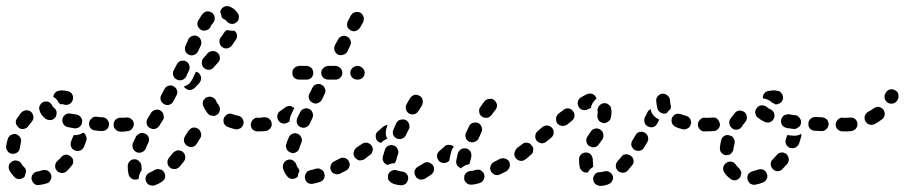

<svg xmlns="http://www.w3.org/2000/svg" viewBox="-31 -578 2954 627"><path d="M134 10Q136 6 137 1Q137 -3 136 -7Q135 -8 135 -9Q135 -9 135 -10Q133 -12 132 -14Q128 -20 121 -22Q114 -24 107 -22Q99 -19 92 -18Q83 -17 77 -10Q71 -3 72 7Q73 11 75 15Q77 19 81 22Q84 25 88 26Q93 27 97 26Q109 25 121 21Q126 20 129 17Q132 14 134 10ZM32 7Q28 7 23 5Q19 4 16 0Q7 -9 0 -21Q-4 -29 -2 -38Q1 -47 9 -51Q17 -56 26 -53Q35 -51 39 -43Q43 -36 48 -32Q51 -29 53 -25Q54 -21 54 -17Q52 -12 51 -7Q50 -5 50 -2Q49 -1 49 -1Q48 0 48 0Q45 3 41 5Q37 7 32 7ZM208 -52Q208 -56 206 -60Q204 -64 200 -67Q193 -73 184 -73Q175 -72 169 -65Q163 -58 156 -52Q153 -49 151 -45Q149 -41 149 -37Q149 -32 150 -28Q152 -24 155 -20Q161 -14 171 -13Q180 -13 187 -19Q195 -27 202 -36Q205 -39 207 -43Q208 -47 208 -52ZM-11 -101Q-9 -112 -6 -123Q-5 -128 -2 -131Q0 -135 4 -137Q8 -139 12 -140Q17 -141 21 -140Q30 -137 35 -129Q40 -121 37 -112Q35 -104 34 -95Q33 -90 31 -86Q29 -83 25 -80Q24 -79 22 -78Q21 -77 20 -77Q17 -77 14 -76Q11 -76 9 -75Q9 -75 9 -76Q9 -76 8 -76Q-1 -77 -6 -84Q-12 -92 -11 -101ZM249 -136Q248 -139 246 -141Q244 -144 241 -145Q234 -140 225 -138Q217 -136 210 -137Q209 -136 209 -135Q208 -134 208 -133Q205 -125 201 -116Q198 -108 201 -99Q204 -91 213 -87Q221 -83 230 -86Q239 -90 243 -98Q247 -109 251 -119Q252 -124 252 -128Q251 -132 249 -136ZM393 -171Q394 -175 392 -180Q390 -184 387 -187Q384 -190 380 -192Q376 -193 371 -193L370 -194Q361 -194 355 -187Q348 -180 348 -171Q348 -167 350 -162Q351 -158 354 -155Q358 -152 362 -150Q366 -149 370 -149H371Q380 -148 387 -155Q393 -162 393 -171ZM287 -151 301 -150Q311 -150 318 -156Q325 -162 325 -172Q325 -176 324 -180Q322 -184 319 -188Q316 -191 312 -193Q308 -195 304 -195L290 -196L284 -197Q279 -197 275 -196Q271 -194 268 -191Q264 -188 262 -184Q260 -180 260 -176Q259 -166 265 -159Q271 -152 281 -152ZM21 -175Q20 -179 21 -184Q22 -188 25 -192Q31 -201 38 -210Q41 -213 45 -215Q49 -217 54 -218Q58 -218 62 -217Q67 -216 70 -213Q77 -207 78 -197Q79 -188 73 -181Q67 -174 62 -167Q58 -160 50 -158Q42 -155 35 -158Q34 -159 33 -159Q33 -159 32 -160Q31 -160 31 -161Q27 -163 25 -167Q22 -171 21 -175ZM237 -178Q239 -187 233 -195Q228 -202 219 -204Q208 -206 199 -207Q190 -209 183 -204Q175 -199 173 -190Q171 -181 176 -173Q181 -165 190 -163Q200 -161 211 -159Q221 -158 228 -163Q236 -169 237 -178ZM118 -190Q102 -202 98 -218Q95 -227 100 -235Q104 -243 113 -246Q122 -248 130 -244Q138 -239 141 -230Q141 -230 141 -230Q141 -230 141 -230Q141 -230 141 -230Q143 -228 145 -226Q151 -222 153 -216Q155 -209 153 -203Q153 -201 152 -199Q152 -198 151 -197Q150 -196 150 -195Q144 -187 135 -186Q126 -185 118 -190ZM191 -280Q200 -278 205 -270Q209 -262 207 -253Q205 -244 197 -239Q189 -234 180 -236Q175 -238 169 -238Q167 -238 166 -237Q163 -241 160 -243Q158 -248 155 -252Q150 -258 143 -262Q144 -271 150 -276Q156 -282 165 -282Q167 -283 169 -283Q180 -283 191 -280Z M505 -15Q503 -19 499 -22Q496 -24 491 -25Q487 -26 483 -26Q478 -25 474 -23Q466 -18 459 -15Q454 -13 451 -10Q448 -7 446 -3Q444 1 444 5Q444 10 446 14Q449 23 457 26Q466 30 475 27Q486 23 497 16Q505 11 508 2Q510 -7 505 -15ZM389 -8Q386 -20 386 -35Q386 -44 392 -51Q399 -58 408 -58Q417 -58 424 -51Q431 -44 431 -35Q431 -28 432 -23Q428 -18 426 -12Q422 -4 422 5Q422 6 422 6Q421 6 419 7Q418 7 417 8Q408 10 400 6Q392 1 389 -8ZM566 -82Q563 -85 558 -86Q554 -87 550 -87Q545 -87 541 -84Q537 -82 534 -79Q528 -71 521 -63Q515 -56 516 -47Q516 -38 523 -32Q526 -29 530 -27Q535 -26 539 -26Q544 -26 548 -28Q552 -30 555 -33Q562 -41 569 -50Q575 -58 574 -67Q573 -76 566 -82ZM415 -81Q424 -77 432 -81Q441 -84 445 -93Q448 -102 453 -111Q457 -119 455 -128Q452 -137 444 -141Q440 -143 435 -144Q431 -144 427 -143Q422 -141 419 -138Q415 -136 413 -132Q408 -121 403 -111Q400 -102 403 -93Q407 -85 415 -81ZM615 -158Q607 -163 598 -161Q589 -158 584 -150Q579 -142 573 -133Q571 -129 570 -125Q569 -120 570 -116Q571 -111 574 -108Q576 -104 580 -102Q588 -97 597 -98Q606 -100 611 -108Q617 -118 623 -127Q628 -135 625 -144Q623 -153 615 -158ZM349 -153Q351 -151 354 -150Q356 -149 358 -149Q359 -149 361 -148Q364 -148 368 -148Q376 -148 387 -150Q396 -151 401 -159Q407 -166 406 -175Q405 -180 403 -184Q400 -187 397 -190Q393 -193 389 -194Q384 -195 380 -194Q373 -193 367 -193Q367 -193 366 -193Q365 -193 364 -193Q363 -194 362 -194Q353 -193 346 -187Q340 -180 340 -171Q340 -167 341 -163Q342 -160 344 -158Q346 -155 349 -153ZM835 -171Q836 -180 829 -187Q822 -193 813 -193L811 -194Q801 -194 795 -187Q788 -180 788 -171Q788 -162 794 -155Q801 -149 810 -149H813Q822 -148 829 -155Q835 -162 835 -171ZM754 -159Q758 -162 760 -165Q763 -169 764 -173Q766 -182 761 -190Q756 -198 747 -200Q737 -202 729 -205Q720 -209 712 -205Q703 -200 700 -192Q697 -183 701 -174Q705 -166 714 -163Q725 -159 737 -156Q741 -155 746 -156Q750 -157 754 -159ZM458 -160Q462 -158 466 -157Q471 -156 475 -157Q479 -158 483 -161Q487 -163 489 -167Q495 -176 501 -186Q506 -194 503 -203Q501 -212 493 -217Q485 -222 476 -219Q467 -217 462 -209Q457 -200 451 -191Q446 -183 448 -174Q450 -165 458 -160ZM662 -200Q667 -199 671 -200Q675 -202 679 -204Q686 -210 687 -219Q688 -229 682 -236Q677 -242 674 -250Q670 -258 661 -261Q652 -264 644 -260Q640 -259 637 -255Q634 -252 632 -248Q631 -244 631 -239Q631 -235 633 -231Q639 -218 647 -208Q650 -204 654 -202Q658 -200 662 -200ZM505 -238Q513 -233 522 -236Q531 -239 535 -247L545 -266Q550 -274 547 -283Q544 -292 536 -296Q528 -301 519 -298Q510 -295 506 -287L496 -268Q491 -260 494 -251Q497 -242 505 -238ZM626 -323Q626 -327 624 -331Q622 -335 619 -339Q617 -341 614 -342Q612 -343 609 -344Q608 -341 606 -338L597 -319Q593 -311 587 -305Q580 -299 571 -296Q570 -295 569 -295Q570 -294 571 -293Q572 -292 573 -291Q580 -284 589 -284Q598 -285 605 -291L620 -307Q623 -310 624 -314Q626 -318 626 -323ZM547 -318Q551 -316 555 -316Q560 -315 564 -317Q568 -318 571 -321Q575 -324 577 -328L586 -348Q590 -356 587 -365Q584 -374 576 -378Q572 -380 567 -380Q563 -380 558 -379Q554 -377 551 -374Q548 -371 546 -367L536 -348Q532 -340 535 -331Q538 -322 547 -318ZM679 -406Q672 -412 663 -411Q654 -411 647 -404Q641 -396 633 -388Q630 -385 629 -380Q628 -376 628 -372Q628 -367 630 -363Q632 -359 635 -356Q642 -350 652 -350Q661 -351 667 -358Q674 -366 681 -374Q688 -381 687 -391Q686 -400 679 -406ZM586 -399Q590 -398 594 -397Q599 -397 603 -399Q607 -400 610 -403Q614 -406 616 -411L625 -430Q628 -439 625 -447Q622 -456 613 -460Q609 -462 605 -462Q600 -462 596 -460Q592 -459 589 -456Q585 -453 584 -449L575 -429Q571 -421 574 -412Q577 -403 586 -399ZM734 -478Q729 -477 723 -478Q717 -478 711 -480Q708 -479 706 -477Q703 -475 702 -473Q697 -465 690 -456Q684 -448 686 -439Q687 -430 695 -424Q702 -419 711 -420Q720 -422 726 -429Q733 -439 739 -448Q744 -455 743 -464Q741 -473 734 -478ZM621 -518 617 -512Q612 -504 614 -495Q617 -486 625 -481Q633 -476 642 -479Q651 -481 656 -489L659 -496Q662 -500 665 -503Q668 -507 669 -511Q671 -515 670 -520Q670 -524 668 -528Q666 -532 663 -535Q656 -541 646 -541Q637 -540 631 -533Q625 -526 621 -518ZM701 -556Q705 -558 709 -558Q714 -558 718 -557Q730 -552 737 -545Q737 -544 739 -543Q742 -539 744 -537Q747 -534 748 -529Q750 -525 749 -521Q749 -516 747 -512Q745 -508 741 -505Q734 -499 725 -500Q716 -501 710 -508Q708 -509 706 -512Q705 -513 704 -514Q704 -514 703 -514Q700 -516 697 -517Q695 -519 693 -522Q692 -531 688 -538Q688 -540 689 -541Q689 -542 689 -543Q691 -548 694 -551Q697 -554 701 -556Z M1028 -12Q1027 -16 1024 -20Q1021 -23 1017 -25Q1014 -27 1009 -28Q1005 -28 1000 -27Q991 -24 982 -22Q978 -21 974 -19Q970 -16 968 -12Q966 -9 965 -4Q964 0 965 5Q967 14 974 19Q982 24 991 22Q1002 20 1014 16Q1022 14 1027 5Q1031 -3 1028 -12ZM922 6Q918 6 914 4Q910 2 907 -2Q897 -14 893 -29Q892 -33 893 -37Q893 -42 896 -46Q898 -50 901 -52Q905 -55 909 -56Q918 -59 926 -54Q934 -49 937 -40Q938 -35 942 -30Q944 -28 945 -25Q946 -23 947 -20Q944 -14 942 -8Q942 -5 942 -2Q941 -1 940 0Q939 1 939 1Q935 4 931 5Q927 7 922 6ZM1108 -51Q1104 -60 1095 -62Q1086 -65 1078 -60Q1069 -56 1060 -51Q1052 -47 1049 -38Q1046 -29 1050 -21Q1052 -17 1055 -14Q1059 -11 1063 -10Q1067 -8 1072 -9Q1076 -9 1080 -11Q1090 -16 1099 -21Q1107 -25 1110 -34Q1113 -43 1108 -51ZM1165 -90Q1163 -94 1159 -96Q1155 -98 1151 -99Q1146 -100 1142 -99Q1138 -98 1134 -95H1133Q1126 -90 1124 -80Q1123 -71 1128 -64Q1131 -60 1134 -58Q1138 -55 1143 -54Q1147 -54 1151 -55Q1156 -56 1159 -58L1160 -59Q1168 -64 1169 -73Q1171 -82 1165 -90ZM904 -108Q907 -118 912 -129Q915 -137 924 -141Q932 -145 941 -141Q949 -138 953 -129Q957 -121 953 -112Q949 -102 946 -93Q944 -86 938 -82Q932 -78 924 -78Q922 -79 920 -79Q920 -79 919 -79Q919 -79 919 -79Q918 -80 918 -80Q909 -83 905 -91Q901 -100 904 -108ZM852 -159Q854 -163 856 -167Q857 -172 856 -176Q855 -185 847 -191Q839 -196 830 -195Q822 -194 813 -193Q804 -193 797 -187Q790 -180 791 -171Q791 -166 792 -162Q794 -158 797 -155Q800 -152 804 -150Q809 -148 813 -149Q825 -149 837 -150Q842 -151 845 -153Q849 -156 852 -159ZM950 -163Q959 -159 967 -162Q976 -165 980 -173L989 -192Q993 -200 990 -209Q987 -218 979 -222Q970 -226 962 -223Q953 -220 949 -211L940 -193Q936 -184 939 -175Q942 -167 950 -163ZM924 -229Q921 -231 917 -232Q912 -232 908 -231Q904 -230 900 -227Q892 -221 885 -216Q881 -214 878 -210Q876 -207 875 -202Q874 -198 875 -194Q875 -189 878 -185Q883 -177 892 -175Q901 -173 909 -178Q912 -180 915 -182Q915 -184 915 -186Q916 -195 919 -202L928 -221Q929 -223 930 -225Q928 -227 924 -229ZM989 -243Q998 -238 1006 -241Q1015 -244 1020 -252L1029 -271Q1033 -278 1031 -286Q1029 -294 1023 -299Q1019 -300 1016 -303Q1008 -305 1000 -302Q993 -299 989 -291L980 -273Q975 -265 978 -256Q981 -247 989 -243ZM992 -340Q992 -349 986 -356Q979 -362 970 -363H946Q937 -362 930 -356Q923 -349 924 -340Q923 -331 930 -324Q937 -318 946 -318H970Q979 -318 986 -324Q992 -331 992 -340ZM1087 -340Q1087 -349 1080 -356Q1074 -362 1064 -363H1041Q1032 -362 1025 -356Q1018 -349 1018 -340Q1018 -331 1025 -324Q1032 -318 1041 -318H1064Q1074 -318 1080 -324Q1087 -331 1087 -340ZM1160 -340Q1160 -349 1153 -356Q1146 -362 1137 -363H1136Q1126 -362 1120 -356Q1113 -349 1113 -340Q1113 -331 1120 -324Q1126 -318 1136 -318H1137Q1146 -318 1153 -324Q1160 -331 1160 -340ZM1072 -400Q1080 -396 1089 -399Q1098 -401 1103 -409L1112 -428Q1117 -436 1114 -445Q1111 -454 1103 -458Q1095 -463 1086 -460Q1077 -457 1073 -449L1063 -431Q1059 -423 1061 -414Q1064 -405 1072 -400ZM1114 -479Q1122 -474 1131 -477Q1140 -480 1145 -488L1155 -506Q1157 -510 1157 -515Q1158 -519 1156 -523Q1155 -528 1152 -531Q1149 -535 1145 -537Q1141 -539 1137 -539Q1133 -540 1128 -538Q1124 -537 1120 -534Q1117 -531 1115 -528L1105 -509Q1101 -501 1103 -492Q1106 -483 1114 -479Z M1294 22Q1297 19 1299 15Q1301 11 1302 6Q1303 -3 1297 -10Q1291 -17 1281 -18Q1273 -19 1267 -21Q1258 -25 1250 -21Q1241 -18 1237 -9Q1236 -5 1236 -1Q1235 4 1237 8Q1239 12 1242 15Q1245 18 1249 20Q1262 26 1277 27Q1282 27 1286 26Q1290 25 1294 22ZM1548 9Q1553 0 1550 -8Q1549 -13 1546 -16Q1543 -19 1539 -22Q1535 -24 1530 -24Q1526 -24 1522 -23Q1516 -21 1512 -20Q1510 -20 1509 -20Q1508 -20 1508 -20Q1508 -20 1508 -20Q1503 -20 1499 -18Q1495 -17 1492 -14Q1488 -10 1486 -6Q1485 -2 1485 2Q1484 12 1491 18Q1497 25 1507 25Q1507 25 1508 25Q1518 25 1535 20Q1544 17 1548 9ZM1383 -38Q1380 -42 1376 -44Q1373 -47 1368 -48Q1364 -49 1360 -48Q1355 -47 1351 -44Q1342 -38 1334 -34Q1326 -29 1323 -20Q1321 -11 1326 -3Q1328 1 1331 4Q1335 6 1339 8Q1343 9 1348 8Q1352 8 1356 6Q1366 0 1376 -7Q1384 -12 1386 -21Q1388 -30 1383 -38ZM1633 -32Q1635 -37 1634 -41Q1634 -46 1632 -50Q1627 -58 1618 -60Q1609 -63 1601 -59Q1592 -54 1582 -49Q1574 -45 1571 -36Q1568 -27 1572 -19Q1574 -15 1578 -12Q1581 -9 1585 -7Q1590 -6 1594 -6Q1599 -7 1603 -9Q1613 -14 1623 -19Q1627 -21 1629 -25Q1632 -28 1633 -32ZM1459 -54Q1461 -65 1464 -77Q1467 -86 1475 -91Q1483 -95 1492 -93Q1497 -92 1500 -89Q1504 -86 1506 -82Q1508 -78 1508 -74Q1509 -69 1508 -65Q1505 -54 1503 -46Q1503 -45 1503 -44Q1502 -43 1502 -42Q1497 -41 1491 -39Q1483 -36 1476 -30Q1475 -29 1474 -28Q1471 -29 1468 -32Q1465 -34 1462 -37Q1460 -41 1459 -45Q1458 -49 1459 -54ZM1237 -102Q1246 -106 1254 -103Q1259 -102 1262 -99Q1265 -96 1267 -92Q1269 -88 1270 -83Q1270 -79 1269 -75Q1265 -64 1263 -55Q1262 -52 1261 -50Q1260 -48 1258 -45Q1249 -45 1241 -42Q1238 -41 1235 -39Q1226 -42 1222 -49Q1217 -57 1219 -66Q1222 -77 1226 -89Q1229 -98 1237 -102ZM1451 -99Q1444 -105 1435 -105Q1426 -106 1420 -99Q1412 -92 1404 -85Q1397 -79 1396 -70Q1396 -60 1402 -53Q1408 -46 1417 -46Q1426 -45 1434 -51Q1435 -52 1436 -54Q1436 -56 1437 -58Q1439 -70 1443 -84Q1445 -92 1451 -99Q1451 -99 1451 -99ZM1696 -73Q1697 -77 1696 -82Q1695 -86 1692 -90Q1687 -97 1678 -99Q1669 -101 1661 -95L1658 -94Q1651 -88 1649 -79Q1647 -70 1653 -62Q1658 -55 1667 -53Q1676 -51 1684 -57L1687 -59Q1691 -61 1693 -65Q1695 -69 1696 -73ZM1186 -86Q1187 -91 1186 -95Q1185 -99 1182 -103Q1177 -110 1167 -112Q1158 -113 1151 -108Q1142 -102 1133 -96Q1130 -93 1127 -89Q1125 -85 1124 -81Q1123 -77 1124 -72Q1125 -68 1127 -64Q1130 -61 1134 -58Q1138 -56 1142 -55Q1146 -54 1151 -55Q1155 -56 1159 -58Q1168 -65 1177 -72Q1181 -74 1183 -78Q1185 -82 1186 -86ZM1196 -135Q1196 -139 1198 -143Q1200 -147 1204 -150Q1212 -157 1220 -164Q1223 -167 1227 -168Q1231 -170 1235 -170Q1234 -168 1233 -165Q1230 -157 1229 -149Q1228 -140 1231 -131Q1233 -128 1234 -125Q1231 -124 1227 -122Q1219 -118 1213 -111Q1210 -112 1207 -114Q1204 -115 1201 -118Q1198 -122 1197 -126Q1196 -130 1196 -135ZM1502 -115Q1506 -114 1510 -113Q1515 -113 1519 -115Q1523 -116 1527 -119Q1530 -122 1532 -126Q1536 -136 1541 -146Q1545 -154 1542 -163Q1539 -172 1531 -176Q1527 -178 1523 -178Q1518 -178 1514 -177Q1510 -176 1506 -173Q1503 -170 1501 -166Q1496 -155 1491 -145Q1487 -137 1490 -128Q1493 -119 1502 -115ZM1264 -126Q1273 -122 1281 -125Q1290 -128 1294 -136Q1299 -146 1304 -156Q1308 -164 1305 -173Q1302 -182 1294 -186Q1290 -188 1285 -188Q1281 -188 1276 -187Q1272 -186 1269 -183Q1265 -180 1263 -176Q1258 -165 1254 -155Q1250 -147 1253 -138Q1256 -130 1264 -126ZM1542 -198Q1546 -195 1550 -194Q1555 -193 1559 -193Q1564 -194 1567 -196Q1571 -199 1574 -202Q1579 -210 1587 -219Q1593 -227 1592 -236Q1590 -245 1583 -251Q1576 -257 1566 -255Q1557 -254 1551 -247Q1544 -237 1538 -229Q1532 -222 1534 -212Q1535 -203 1542 -198ZM1305 -207Q1313 -203 1322 -205Q1331 -208 1336 -216Q1341 -225 1347 -234Q1351 -242 1349 -252Q1347 -261 1339 -265Q1331 -270 1322 -268Q1313 -265 1308 -257Q1302 -248 1297 -238Q1292 -230 1295 -221Q1297 -212 1305 -207Z M1968 13Q1973 5 1970 -4Q1969 -5 1969 -5Q1969 -6 1969 -7Q1966 -10 1964 -13Q1962 -15 1961 -15Q1960 -16 1958 -17Q1954 -19 1950 -19Q1945 -20 1941 -18Q1935 -16 1930 -16Q1930 -16 1929 -16Q1925 -16 1921 -15Q1916 -13 1913 -10Q1910 -7 1908 -3Q1906 1 1906 5Q1906 15 1912 22Q1919 28 1928 29Q1929 29 1930 29Q1942 29 1955 24Q1964 21 1968 13ZM2029 -69Q2026 -72 2021 -73Q2017 -75 2013 -74Q2008 -74 2004 -72Q2000 -69 1998 -66Q1992 -58 1986 -52Q1983 -48 1981 -44Q1980 -40 1980 -35Q1980 -31 1982 -27Q1984 -23 1987 -20Q1994 -14 2003 -14Q2013 -14 2019 -21Q2026 -29 2033 -38Q2039 -45 2038 -54Q2037 -64 2029 -69ZM1871 -19Q1868 -21 1865 -25Q1863 -28 1862 -33Q1860 -43 1860 -54Q1860 -56 1860 -58Q1860 -68 1867 -74Q1874 -80 1883 -80Q1888 -80 1892 -78Q1896 -76 1899 -73Q1902 -69 1903 -65Q1905 -61 1905 -56Q1905 -55 1905 -54Q1905 -47 1906 -42Q1906 -39 1906 -37Q1906 -35 1906 -33Q1901 -30 1898 -27Q1892 -22 1889 -15Q1889 -15 1889 -15Q1888 -15 1888 -15Q1884 -14 1879 -15Q1875 -16 1871 -19ZM1710 -87Q1711 -91 1710 -96Q1708 -100 1705 -103Q1700 -111 1690 -112Q1681 -113 1674 -107Q1664 -99 1659 -96Q1656 -93 1653 -89Q1651 -86 1650 -81Q1649 -77 1650 -73Q1651 -68 1653 -64Q1659 -57 1668 -55Q1677 -53 1685 -58Q1691 -62 1702 -72Q1706 -75 1708 -78Q1710 -82 1710 -87ZM2085 -131Q2084 -136 2081 -139Q2078 -143 2074 -145Q2066 -149 2057 -147Q2048 -144 2044 -136Q2039 -127 2034 -119Q2029 -111 2031 -102Q2034 -93 2042 -88Q2050 -84 2059 -86Q2068 -88 2072 -96Q2077 -105 2083 -114Q2085 -118 2086 -122Q2086 -127 2085 -131ZM1888 -133Q1893 -140 1898 -148Q1903 -156 1912 -158Q1921 -160 1929 -155Q1937 -150 1939 -141Q1941 -132 1937 -124Q1931 -115 1924 -106Q1922 -103 1918 -100Q1914 -98 1909 -97Q1908 -97 1906 -97Q1905 -97 1903 -97Q1902 -98 1901 -98Q1897 -100 1893 -101Q1893 -101 1893 -101Q1893 -101 1893 -101Q1885 -107 1884 -116Q1882 -125 1888 -133ZM1777 -144Q1778 -148 1776 -153Q1775 -157 1772 -160Q1766 -167 1757 -168Q1748 -169 1740 -163L1725 -150Q1718 -144 1717 -135Q1716 -125 1722 -118Q1729 -111 1738 -110Q1747 -110 1754 -116L1770 -129Q1773 -132 1775 -136Q1777 -139 1777 -144ZM2293 -171Q2294 -180 2287 -187Q2280 -193 2271 -193V-194Q2261 -194 2255 -187Q2248 -180 2248 -171Q2248 -162 2255 -155Q2261 -149 2271 -149Q2280 -148 2287 -155Q2293 -162 2293 -171ZM2198 -156Q2186 -159 2176 -163Q2172 -165 2169 -168Q2165 -171 2164 -175Q2162 -179 2162 -184Q2162 -188 2163 -192Q2167 -201 2175 -205Q2184 -208 2193 -205Q2200 -202 2209 -200Q2217 -198 2222 -191Q2226 -185 2226 -177Q2226 -176 2226 -175Q2226 -174 2226 -174Q2225 -173 2225 -173Q2223 -163 2215 -159Q2207 -154 2198 -156ZM2117 -190Q2119 -188 2122 -188L2115 -174Q2111 -166 2102 -163Q2093 -161 2085 -165Q2081 -167 2078 -170Q2075 -174 2074 -178Q2072 -182 2073 -187Q2073 -191 2075 -195L2084 -213Q2086 -216 2088 -218Q2090 -220 2093 -222Q2094 -219 2095 -216Q2097 -208 2103 -201Q2109 -194 2117 -190ZM1840 -215Q1835 -223 1825 -224Q1816 -225 1809 -219L1793 -207Q1786 -201 1785 -192Q1784 -182 1789 -175Q1795 -168 1804 -167Q1814 -166 1821 -171L1837 -184Q1844 -190 1845 -199Q1846 -208 1840 -215ZM1920 -217Q1920 -226 1926 -233Q1932 -240 1941 -241Q1950 -242 1957 -236Q1965 -230 1965 -221Q1966 -217 1966 -213Q1966 -204 1964 -195Q1963 -186 1955 -181Q1948 -175 1938 -176Q1938 -177 1938 -177Q1937 -177 1937 -177Q1934 -178 1931 -179Q1925 -182 1922 -189Q1919 -195 1920 -202Q1921 -208 1921 -213Q1921 -215 1920 -217ZM2116 -223Q2113 -235 2112 -248Q2111 -257 2117 -264Q2123 -271 2133 -272Q2142 -272 2149 -266Q2156 -260 2157 -251Q2157 -243 2159 -236Q2160 -233 2160 -229Q2160 -224 2158 -221Q2155 -218 2151 -215Q2149 -212 2147 -209Q2146 -209 2146 -209Q2145 -208 2145 -208Q2136 -205 2127 -210Q2119 -214 2116 -223ZM1859 -229Q1854 -237 1856 -246Q1858 -255 1866 -260Q1878 -267 1887 -271Q1896 -274 1904 -271Q1913 -267 1916 -258Q1917 -258 1917 -257Q1917 -256 1917 -256Q1912 -252 1909 -248Q1903 -241 1900 -232Q1899 -229 1899 -226Q1894 -224 1889 -221Q1881 -217 1872 -219Q1863 -221 1859 -229Z M2473 6Q2475 2 2475 -3Q2475 -7 2473 -11Q2470 -20 2461 -24Q2453 -27 2444 -24Q2436 -21 2428 -19Q2419 -17 2413 -10Q2408 -2 2410 7Q2411 12 2413 15Q2416 19 2419 22Q2423 24 2427 25Q2432 26 2436 25Q2448 23 2460 18Q2465 16 2468 13Q2471 10 2473 6ZM2353 5Q2342 -3 2334 -15Q2329 -23 2331 -32Q2333 -41 2341 -46Q2349 -52 2358 -50Q2367 -48 2372 -40Q2376 -34 2382 -29Q2385 -26 2387 -22Q2390 -17 2390 -12Q2388 -9 2388 -5Q2387 -3 2387 -1Q2387 0 2386 1Q2385 2 2384 3Q2378 10 2369 11Q2360 11 2353 5ZM2545 -60Q2544 -64 2542 -68Q2540 -72 2537 -75Q2529 -81 2520 -80Q2511 -79 2505 -71Q2499 -64 2492 -57Q2489 -54 2487 -50Q2486 -46 2486 -41Q2486 -37 2488 -33Q2489 -29 2493 -26Q2499 -19 2508 -19Q2518 -19 2524 -26Q2532 -34 2540 -43Q2543 -47 2544 -51Q2545 -55 2545 -60ZM2320 -96Q2321 -108 2324 -120Q2326 -129 2334 -134Q2342 -139 2351 -136Q2355 -135 2359 -133Q2363 -130 2365 -126Q2367 -123 2368 -118Q2369 -114 2368 -109Q2365 -100 2364 -91Q2364 -85 2359 -80Q2355 -74 2349 -72Q2347 -72 2344 -72Q2343 -72 2343 -71Q2342 -71 2341 -71Q2340 -71 2339 -71Q2330 -73 2324 -80Q2319 -87 2320 -96ZM2585 -141Q2580 -137 2574 -136Q2565 -134 2557 -135Q2548 -136 2540 -137Q2538 -131 2536 -125Q2532 -116 2536 -107Q2540 -99 2549 -95Q2553 -94 2557 -94Q2562 -94 2566 -96Q2570 -98 2573 -101Q2576 -104 2578 -108Q2582 -119 2585 -131Q2586 -133 2586 -136Q2586 -138 2585 -141ZM2320 -174Q2319 -178 2317 -182Q2315 -186 2312 -189Q2309 -192 2304 -194Q2300 -195 2296 -194Q2284 -194 2271 -193Q2262 -193 2255 -187Q2248 -180 2249 -171Q2249 -166 2250 -162Q2252 -158 2255 -155Q2258 -152 2262 -150Q2267 -148 2271 -149Q2286 -149 2299 -150Q2309 -150 2315 -158Q2321 -165 2320 -174ZM2744 -171Q2745 -180 2738 -187Q2731 -193 2722 -193L2721 -194Q2711 -194 2705 -187Q2698 -180 2698 -171Q2698 -162 2705 -155Q2711 -149 2721 -149H2722Q2731 -148 2738 -155Q2744 -162 2744 -171ZM2675 -171Q2675 -181 2669 -188Q2663 -194 2653 -195L2632 -196Q2623 -196 2616 -190Q2609 -184 2609 -175Q2608 -165 2614 -158Q2621 -151 2630 -151L2651 -150Q2660 -149 2667 -156Q2674 -162 2675 -171ZM2361 -158Q2368 -153 2378 -155Q2387 -157 2392 -165Q2397 -173 2403 -180Q2409 -187 2408 -196Q2407 -206 2400 -212Q2393 -217 2383 -217Q2374 -216 2368 -208Q2361 -199 2354 -190Q2349 -182 2351 -173Q2353 -164 2361 -158ZM2585 -177Q2586 -186 2580 -193Q2575 -201 2565 -202Q2555 -203 2545 -205Q2541 -205 2537 -204Q2532 -203 2529 -201Q2525 -198 2523 -194Q2520 -190 2520 -186Q2519 -182 2520 -177Q2521 -173 2523 -169Q2526 -166 2530 -163Q2534 -161 2538 -160Q2548 -159 2560 -157Q2569 -156 2576 -162Q2584 -167 2585 -177ZM2496 -191Q2500 -199 2497 -208Q2494 -217 2485 -221Q2477 -224 2474 -228Q2467 -234 2457 -234Q2448 -234 2442 -227Q2439 -224 2437 -220Q2435 -216 2435 -211Q2436 -207 2437 -203Q2439 -198 2442 -195Q2452 -187 2466 -180Q2475 -176 2483 -179Q2492 -182 2496 -191ZM2504 -282Q2514 -282 2520 -275Q2526 -268 2526 -259Q2526 -254 2524 -250Q2522 -246 2519 -243Q2515 -240 2511 -239Q2507 -237 2502 -237Q2502 -237 2501 -237Q2498 -239 2495 -241Q2492 -242 2490 -243Q2489 -244 2489 -244Q2483 -250 2475 -253Q2468 -256 2460 -257Q2459 -266 2465 -273Q2470 -280 2479 -281Q2488 -283 2500 -283Q2502 -283 2504 -282Z M2769 -174Q2768 -184 2761 -190Q2753 -195 2744 -194Q2733 -193 2722 -193Q2718 -194 2714 -192Q2709 -190 2706 -187Q2703 -184 2701 -180Q2700 -176 2700 -171Q2699 -162 2706 -155Q2712 -149 2722 -149Q2736 -148 2749 -150Q2758 -151 2764 -158Q2770 -165 2769 -174ZM2854 -220Q2848 -227 2839 -229Q2830 -230 2822 -224Q2814 -218 2804 -213Q2796 -208 2793 -199Q2791 -190 2795 -182Q2800 -174 2809 -171Q2818 -169 2826 -173Q2838 -180 2849 -188Q2857 -194 2858 -203Q2859 -212 2854 -220ZM2902 -273Q2900 -277 2897 -280Q2893 -283 2889 -285Q2881 -288 2872 -285Q2864 -281 2860 -272Q2860 -271 2859 -271Q2856 -262 2859 -253Q2863 -245 2871 -241Q2880 -238 2889 -241Q2897 -245 2901 -253Q2901 -255 2902 -256Q2904 -260 2903 -264Q2903 -269 2902 -273Z"/></svg>

Font: FRB American Cursive Guidelines Dashed Extrabold
Style: Bold Italic
Weight: 800
Italic angle: -25°
Version: Version 2.0;Modular Font Editor K font №1